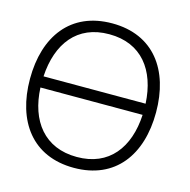

<svg xmlns="http://www.w3.org/2000/svg" viewBox="-109 -842 952 963"><g transform="rotate(15 367.0 -360.0)"><path d="M357.5 -735C142 -735 30 -580.5 30 -360C30 -139.5 142 15 357.5 15C572.5 15 684.5 -139.5 684.5 -360C684.5 -580.5 572.5 -735 357.5 -735ZM357.5 -678.5C525 -678.5 613.5 -561 622.5 -389H92.5C102.5 -561 190 -679 357.5 -678.5ZM357.5 -41.5C190 -41.5 99.5 -159 92 -331H622.5C613.5 -159 525 -41 357.5 -41.5Z"/></g></svg>

Font: Hauora Light
Style: Regular
Weight: 300
Designer: Wayne Shih
Foundry: WCYS
Version: Version 1.001;hotconv 1.0.109;makeotfexe 2.5.65596